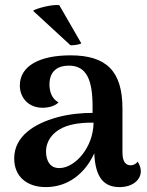

<svg xmlns="http://www.w3.org/2000/svg" viewBox="-20 -754 602 784"><path d="M312 -577 222 -733C192 -737 126 -719 115 -710L268 -569C282 -569 305 -572 312 -577ZM542 -94C535 -83 522 -79 514 -79C491 -79 480 -97 480 -132V-311C480 -464 414 -528 268 -528C142 -528 61 -485 61 -405C61 -355 96 -314 154 -314C179 -314 205 -321 219 -336C190 -351 182 -383 182 -409C182 -466 218 -486 261 -486C333 -486 358 -429 358 -319V-293C316 -293 263 -289 210 -274C122 -249 38 -199 38 -107C38 -32 91 10 167 10C259 10 328 -47 365 -128C369 -27 406 10 468 10C521 10 555 -19 555 -55C555 -66 551 -81 542 -94ZM228 -68C184 -64 168 -99 168 -135C168 -179 195 -213 235 -232C270 -249 320 -254 362 -253C361 -152 288 -72 228 -68Z"/></svg>

Font: Arima Koshi ExtraBold
Style: Regular
Weight: 800
Designer: Joana Correia and Natanael Gama
Foundry: NDISCOVER
Version: Version 1.019;PS 001.019;hotconv 1.0.88;makeotf.lib2.5.64775